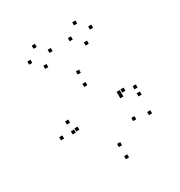

<svg xmlns="http://www.w3.org/2000/svg" viewBox="-186 -909 993 1059"><g transform="rotate(-30 310.0 -379.0)"><path d="M327.7 22V2H307.7V22ZM559.3 -125.2V-145.2H539.3V-125.2ZM467.5 -140.5V-160.5H447.5V-140.5ZM327.8 -55.7V-75.7H307.8V-55.7ZM166.7 -247.3V-267.3H146.7V-247.3ZM327.8 -438.2V-458.2H307.8V-438.2ZM469 -305.5V-325.5H449V-305.5ZM469 -284.8V-304.8H449V-284.8ZM494.2 -306.7V-326.7H474.2V-306.7ZM141.8 -306.7V-326.7H121.8V-306.7ZM141.8 -243.3V-263.3H121.8V-243.3ZM561.3 -243.3V-263.3H541.3V-243.3ZM561.3 -288.5V-308.5H541.3V-288.5ZM331 -515.7V-535.7H311V-515.7ZM69.7 -247.3V-267.3H49.7V-247.3ZM255.8 -696.7V-716.7H235.8V-696.7ZM191.2 -760.5V-780.5H171.2V-760.5ZM126.3 -696.7V-716.7H106.3V-696.7ZM191.2 -632.2V-652.2H171.2V-632.2ZM513.7 -696.7V-716.7H493.7V-696.7ZM449 -760.5V-780.5H429V-760.5ZM384.2 -696.7V-716.7H364.2V-696.7ZM449 -632.2V-652.2H429V-632.2Z"/></g></svg>

Font: Monaspace Neon Dots Var
Style: Regular
Weight: 400
Designer: Riley Cran and the Lettermatic Team
Version: Version 1.100 (Monaspace Neon Dots)